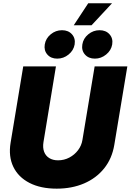

<svg xmlns="http://www.w3.org/2000/svg" viewBox="-20 -1128 788 1158"><path d="M321.8 9.8Q225.1 9.8 157.7 -24.9Q90.3 -59.6 60.3 -122.1Q30.3 -184.6 43.9 -267.1L120.1 -727.5H317.4L242.2 -271Q236.8 -237.3 246.1 -212.6Q255.4 -188 277.1 -174.6Q298.8 -161.1 330.1 -161.1Q366.7 -161.1 398.2 -177.7Q429.7 -194.3 450.7 -222.2Q471.7 -250 477.1 -283.7L550.8 -727.5H748L669.4 -254.4Q655.8 -171.9 608.2 -112.5Q560.5 -53.2 487.1 -21.7Q413.6 9.8 321.8 9.8ZM552.2 -774.4Q514.2 -774.4 492.4 -799.1Q470.7 -823.7 476.6 -859.9Q482.4 -896.5 512.5 -921.1Q542.5 -945.8 580.6 -945.8Q618.7 -945.8 640.6 -921.1Q662.6 -896.5 656.7 -859.9Q650.4 -823.7 620.1 -799.1Q589.8 -774.4 552.2 -774.4ZM325.2 -774.4Q287.1 -774.4 265.6 -799.1Q244.1 -823.7 250 -859.9Q255.9 -896.5 285.9 -921.1Q315.9 -945.8 354 -945.8Q392.1 -945.8 414.1 -921.1Q436 -896.5 430.2 -859.9Q423.8 -823.7 393.6 -799.1Q363.3 -774.4 325.2 -774.4ZM424.8 -975.6 512.2 -1108.4H655.8L532.2 -975.6Z"/></svg>

Font: Inter 20pt Black
Style: Italic
Weight: 900
Italic angle: -9.3988°
Version: Version 4.001;git-66647c0bb